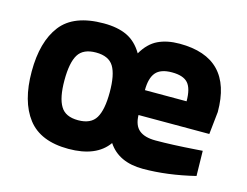

<svg xmlns="http://www.w3.org/2000/svg" viewBox="-78 -635 990 770"><g transform="rotate(15 417.0 -249.5)"><path d="M495 -192Q496 -149 519 -130Q542 -111 587 -111Q655 -111 753 -118L781 -120L783 -16Q668 12 567.5 12Q467 12 422 -56Q374 12 258 12Q142 12 89 -57Q36 -126 36 -250Q36 -374 89 -442.5Q142 -511 266 -511Q324 -511 363 -492.5Q402 -474 428 -430Q454 -475 491.5 -493Q529 -511 581 -511Q799 -511 799 -286L789 -192ZM193 -143Q213 -109 266 -109Q319 -109 339.5 -143Q360 -177 360 -250Q360 -323 339.5 -356.5Q319 -390 266 -390Q213 -390 192.5 -356.5Q172 -323 172 -250Q172 -177 193 -143ZM494 -295H667Q667 -348 647.5 -370Q628 -392 581 -392Q534 -392 514 -368.5Q494 -345 494 -295Z"/></g></svg>

Font: Titillium Web[RUS by Daymarius]
Style: Bold
Weight: 700
Designer: Cyrillization by Daymarius
Foundry: Cyrillization by Daymarius
Version: Version 1.002 September 11, 2018